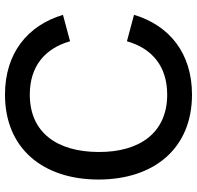

<svg xmlns="http://www.w3.org/2000/svg" viewBox="-30 -745 790 770"><g transform="rotate(-90 365.0 -360.0)"><path d="M370.5 15C536.5 15 648 -75.5 690.5 -217.5L584.5 -246C556 -145.5 484.5 -84.5 370.5 -84.5C217.5 -84.5 139.5 -195 140.5 -360C141 -525 217.5 -635.5 370.5 -635.5C484.5 -635.5 556 -574.5 584.5 -474L690.5 -502.5C648 -644.5 536.5 -735 370.5 -735C154.5 -735 30 -582.5 30 -360C30 -137.5 154.5 15 370.5 15Z"/></g></svg>

Font: Manrope SemiBold
Style: Regular
Weight: 600
Designer: Mikhail Sharanda
Foundry: Mikhail Sharanda
Version: Version 4.505